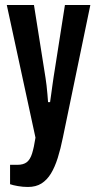

<svg xmlns="http://www.w3.org/2000/svg" viewBox="-20 -547 382 763"><path d="M91 196Q71 196 51 192.5Q31 189 20 185V108H49Q73 108 86.5 97.5Q100 87 107.5 63Q115 39 121 0L7 -527H115L161 -237Q163 -225 165 -207.5Q167 -190 168.5 -172.5Q170 -155 171 -141H179Q181 -155 183.5 -173Q186 -191 188.5 -209.5Q191 -228 193.5 -244Q196 -260 198 -272L238 -527H339L230 -1Q221 44 209.5 80.5Q198 117 182.5 142.5Q167 168 145 182Q123 196 91 196Z"/></svg>

Font: Archivo ExtraCondensed SemiBold
Style: Regular
Weight: 600
Width: 2
Designer: Hector Gatti
Foundry: Omnibus-Type
Version: Version 2.001